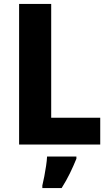

<svg xmlns="http://www.w3.org/2000/svg" viewBox="-20 -827 556 975"><path d="M77 -93V-807H240V-229H489V-93ZM368 -21Q353 16 335 53Q317 90 293 128H195V115Q200 95 205 68.5Q210 42 214 15.5Q218 -11 219 -32H368Z"/></svg>

Font: Noto Sans Telugu UI SemiCondensed ExtraBold
Style: Regular
Weight: 800
Width: 4
Designer: Jelle Bosma - Monotype Design Team
Foundry: Monotype Imaging Inc.
Version: Version 2.005; ttfautohint (v1.8.4.7-5d5b)